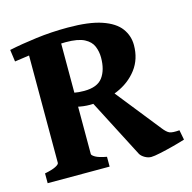

<svg xmlns="http://www.w3.org/2000/svg" viewBox="-90 -669 767 766"><g transform="rotate(-15 293.5 -286.5)"><path d="M491.7 -443.4Q491.7 -385.7 460.2 -344.2Q428.7 -302.7 376.5 -280.5Q324.2 -258.3 260.7 -258.3Q234.4 -258.3 207.5 -264.6L205.1 -322.3Q220.7 -319.8 231.2 -318.8Q241.7 -317.9 252.9 -317.9Q307.6 -317.9 329.8 -348.1Q352.1 -378.4 352.1 -429.2Q352.1 -454.1 343 -476.1Q334 -498 308.1 -511.5Q282.2 -524.9 231.4 -524.9Q205.6 -524.9 166.7 -521.5Q127.9 -518.1 87.6 -512.9Q47.4 -507.8 16.6 -502.9L9.8 -552.2Q60.5 -563 123.3 -571Q186 -579.1 253.9 -579.1Q342.3 -579.1 394.3 -561.3Q446.3 -543.5 469 -512.7Q491.7 -481.9 491.7 -443.4ZM586.9 -27.3Q567.4 -21 537.8 -13.2Q508.3 -5.4 481.7 0.2Q455.1 5.9 443.4 5.9Q430.7 5.9 418 -1.2Q405.3 -8.3 398.9 -18.1L266.1 -274.9L345.2 -304.2L511.7 -94.7Q526.4 -75.7 537.8 -70.6Q549.3 -65.4 579.1 -67.9ZM16.6 0V-40.5Q46.9 -46.4 61.8 -54Q76.7 -61.5 76.7 -67.9V-531.7H212.9V-67.9Q212.9 -62.5 226.6 -54.4Q240.2 -46.4 272.5 -40.5V0Z"/></g></svg>

Font: Dai Banna SIL
Style: Bold
Weight: 700
Designer: Victor Gaultney
Foundry: SIL International
Version: Version 4.000